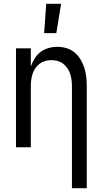

<svg xmlns="http://www.w3.org/2000/svg" viewBox="-20 -774 540 1009"><path d="M358 215V-320Q358 -337 356 -353.5Q354 -370 349 -385.5Q344 -401 334.5 -415Q325 -429 312 -439Q299 -449 283 -453.5Q267 -458 250 -458Q233 -458 217 -453.5Q201 -449 188 -439Q175 -429 165.5 -415Q156 -401 151 -385.5Q146 -370 144 -353.5Q142 -337 142 -320V0H64V-520H142V-425Q150 -447 162.5 -467Q175 -487 193.5 -501Q212 -515 235 -521.5Q258 -528 281 -528Q306 -528 329.5 -521Q353 -514 372 -498Q391 -482 403.5 -461Q416 -440 423.5 -416.5Q431 -393 433.5 -368.5Q436 -344 436 -320V215ZM212 -600 223 -754H301L276 -600Z"/></svg>

Font: Iosevka
Style: Regular
Weight: 400
Monospace: yes
Designer: Belleve Invis
Foundry: Belleve Invis
Version: Version 33.2.3; ttfautohint (v1.8.4)